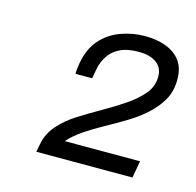

<svg xmlns="http://www.w3.org/2000/svg" viewBox="-64 -863 500 490"><g transform="rotate(15 185.5 -618.5)"><path d="M71 -440 75 -461Q80 -489 99.5 -511.5Q119 -534 147.5 -552Q176 -570 206 -587Q236 -604 262.5 -622Q289 -640 305.5 -660Q322 -680 322 -706Q322 -729 305 -741.5Q288 -754 258 -754Q227 -754 207.5 -744Q188 -734 178 -717.5Q168 -701 165 -685L160 -658H116Q116 -666 117 -673Q118 -680 119 -687Q126 -726 147 -750Q168 -774 199 -785.5Q230 -797 263 -797Q295 -797 319.5 -787.5Q344 -778 357.5 -759.5Q371 -741 371 -711Q371 -680 358 -657Q345 -634 323.5 -614.5Q302 -595 275.5 -579Q249 -563 222.5 -548.5Q196 -534 173 -518.5Q150 -503 134 -485H333L325 -440Z"/></g></svg>

Font: Archivo SemiBold ExtraLight
Style: Italic
Weight: 250
Italic angle: -10°
Version: Version 2.001